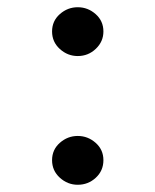

<svg xmlns="http://www.w3.org/2000/svg" viewBox="-20 -520 430 531"><path d="M266 -77Q266 -48 245 -28.5Q224 -9 195 -9Q167 -9 145.5 -28.5Q124 -48 124 -77Q124 -106 145.5 -125Q167 -144 195 -144Q223 -144 244.5 -125Q266 -106 266 -77ZM266 -433Q266 -405 245 -385Q224 -365 195 -365Q167 -365 145.5 -384.5Q124 -404 124 -433Q124 -462 145.5 -481Q167 -500 195 -500Q223 -500 244.5 -481Q266 -462 266 -433Z"/></svg>

Font: Kaisei HarunoUmi Medium
Style: Regular
Weight: 500
Designer: Font-Kai, 金井和夫
Foundry: KAZUO KANAI
Version: Version 5.003